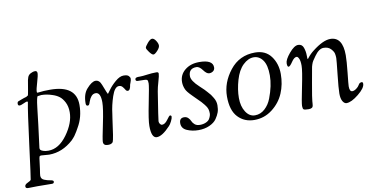

<svg xmlns="http://www.w3.org/2000/svg" viewBox="-78 -869 2531 1288"><g transform="rotate(-10 1187.5 -225.0)"><path d="M83 195 29 196H20Q3 196 3 182.5Q3 169 23.5 160Q44 151 46.5 144Q49 137 78 -90Q107 -317 118 -370V-372Q118 -377 113 -377Q108 -377 88 -368Q68 -359 62 -359Q49 -359 49 -371V-375Q49 -384 56 -388Q68 -393 79.5 -397Q91 -401 97.5 -403.5Q104 -406 109.5 -407Q115 -408 118 -411Q121 -414 123.5 -414Q126 -414 127 -419Q128 -424 128.5 -425.5Q129 -427 130.5 -436Q132 -445 134 -455.5Q136 -466 139.5 -488Q143 -510 144.5 -517.5Q146 -525 150 -536Q155 -551 171 -559.5Q187 -568 201.5 -568Q216 -568 216 -552Q216 -536 202.5 -491Q189 -446 189 -432V-428Q189 -423 192.5 -423Q196 -423 206 -424Q231 -428 279 -428Q456 -428 456 -294Q456 -211 417 -145Q409 -129 404 -122Q399 -115 394 -106.5Q389 -98 385.5 -93.5Q382 -89 375.5 -81.5Q369 -74 363 -68Q288 0 198 0L144 -4Q135 -4 132 1Q129 8 126 37.5Q123 67 120 84Q114 120 114 129Q114 151 135 159.5Q156 168 176.5 171Q197 174 197 183Q197 196 183 196ZM215 -403 191 -400Q183 -400 174 -323L161 -212Q141 -62 141 -54.5Q141 -47 145 -42Q149 -37 163 -32Q177 -27 198 -27Q269 -27 326 -105.5Q383 -184 383 -257Q383 -296 368.5 -324.5Q354 -353 334.5 -367.5Q315 -382 289 -390Q251 -403 215 -403Z M814 -368Q809 -330 792 -330Q783 -330 777 -340.5Q771 -351 762 -361.5Q753 -372 738 -372Q709 -372 689 -312Q669 -252 663 -199L658 -166Q640 -25 632 -9Q622 4 602 4H597Q567 4 567 -22Q567 -38 588.5 -140Q610 -242 610 -284Q610 -352 576 -352Q558 -352 546 -337.5Q534 -323 528 -304.5Q522 -286 518.5 -282.5Q515 -279 510 -279Q498 -279 498 -296Q498 -360 529 -394Q564 -434 590 -434Q616 -434 629 -399Q654 -333 657 -333Q658 -333 676 -358.5Q694 -384 724.5 -410Q755 -436 780.5 -436Q806 -436 815.5 -426.5Q825 -417 825 -407Q825 -397 819.5 -383Q814 -369 814 -368Z M1004 -540Q994 -540 977.5 -562Q961 -584 961 -592.5Q961 -601 980 -623.5Q999 -646 1012 -646Q1025 -646 1037.5 -627Q1050 -608 1050 -593.5Q1050 -579 1032 -559.5Q1014 -540 1004 -540ZM914 -383 869 -384Q855 -384 855 -396Q855 -410 878 -410H888Q906 -410 938.5 -414.5Q971 -419 1002 -419Q1016 -419 1016 -408Q1016 -395 1004.5 -356Q993 -317 989 -292Q959 -103 959 -93Q959 -83 965 -74.5Q971 -66 979 -66Q999 -66 1017.5 -92Q1036 -118 1041 -118Q1051 -118 1051 -108Q1051 -98 1041 -78Q1031 -58 1022 -49Q967 10 930 10Q893 10 893 -73Q893 -113 915.5 -224.5Q938 -336 938 -355Q938 -374 933 -378.5Q928 -383 914 -383Z M1132 -90Q1149 -90 1160 -79Q1171 -68 1176 -55.5Q1181 -43 1194 -32Q1207 -21 1229.5 -21Q1252 -21 1270 -29Q1288 -37 1295 -49Q1307 -70 1307 -86Q1307 -102 1303 -115.5Q1299 -129 1284.5 -147Q1270 -165 1265 -170Q1233 -202 1213.5 -221.5Q1194 -241 1184.5 -253Q1175 -265 1171 -274Q1160 -299 1160 -324Q1160 -374 1198.5 -405.5Q1237 -437 1296 -437Q1389 -437 1389 -385Q1389 -371 1380 -362Q1368 -351 1350.5 -351Q1333 -351 1312.5 -379Q1292 -407 1272 -407Q1219 -407 1219 -354Q1219 -323 1270 -276Q1297 -251 1299.5 -248Q1302 -245 1316.5 -229.5Q1331 -214 1336.5 -206.5Q1342 -199 1351 -184Q1367 -159 1367 -131Q1367 -103 1360 -83Q1353 -63 1337.5 -40.5Q1322 -18 1289 -3Q1256 12 1213.5 12Q1171 12 1135.5 -3.5Q1100 -19 1100 -54.5Q1100 -90 1132 -90Z M1676 -435Q1747 -435 1784.5 -384.5Q1822 -334 1822 -263.5Q1822 -193 1796.5 -133Q1771 -73 1717 -31.5Q1663 10 1595 10Q1527 10 1483.5 -36Q1440 -82 1440 -176.5Q1440 -271 1504.5 -353Q1569 -435 1676 -435ZM1716 -114Q1748 -197 1748 -267Q1748 -337 1723.5 -371Q1699 -405 1661.5 -405Q1624 -405 1589 -371.5Q1554 -338 1535.5 -274Q1517 -210 1517 -153Q1517 -96 1541.5 -58Q1566 -20 1604 -20Q1642 -20 1671.5 -47Q1701 -74 1716 -114Z M2023 -336Q2043 -362 2067 -380Q2140 -437 2189 -437Q2273 -437 2273 -312Q2273 -272 2264.5 -193Q2256 -114 2256 -102Q2256 -66 2275 -66Q2293 -66 2315 -88Q2318 -91 2322.5 -98Q2327 -105 2329 -108Q2337 -115 2346 -115Q2355 -115 2355 -103Q2355 -74 2305.5 -34Q2256 6 2223 6Q2208 6 2197 -12.5Q2186 -31 2186 -65.5Q2186 -100 2196.5 -195Q2207 -290 2207 -304Q2207 -318 2204 -333.5Q2201 -349 2183.5 -367.5Q2166 -386 2134.5 -386Q2103 -386 2072 -342Q2058 -322 2052 -313Q2046 -304 2041 -288.5Q2036 -273 2035 -264Q2027 -219 2017.5 -166.5Q2008 -114 2003.5 -84.5Q1999 -55 1998.5 -46.5Q1998 -38 1997.5 -32.5Q1997 -27 1996 -18Q1994 2 1966 2Q1938 2 1931.5 -3Q1925 -8 1925 -27Q1925 -46 1947 -153Q1969 -260 1969 -293.5Q1969 -327 1961.5 -342.5Q1954 -358 1946 -358Q1929 -358 1910.5 -330Q1892 -302 1882.5 -302Q1873 -302 1873 -326.5Q1873 -351 1908 -393Q1943 -435 1970 -435Q1997 -435 2006 -408.5Q2015 -382 2015 -356Q2015 -330 2017 -330Q2019 -330 2023 -336Z"/></g></svg>

Font: Sorts Mill Goudy
Style: Italic
Weight: 400
Italic angle: -7.40001°
Version: Version 003.101